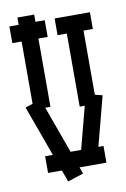

<svg xmlns="http://www.w3.org/2000/svg" viewBox="-98 -896 669 1017"><g transform="rotate(-10 236.5 -388.0)"><path d="M115.2 -390.1 269 35.2 184.1 63 29.8 -361.8ZM400.9 0H86.9V-89.8H400.9ZM442.9 -355 358.9 -34.2 272 -57.1 356 -377ZM69.8 -342.8V-838.9H160.2V-342.8ZM20 -799.8H210V-710H20ZM263.2 -799.8H453.1V-710H263.2ZM313 -316.9V-765.1H402.8V-316.9Z"/></g></svg>

Font: Opir
Style: Regular
Weight: 400
Designer: Maksym Kobuzan
Version: Version 1.000;FEAKit 1.0